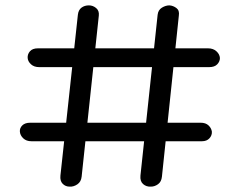

<svg xmlns="http://www.w3.org/2000/svg" viewBox="-20 -695 904 715"><path d="M239 0Q224 0 213.5 -10.5Q203 -21 205 -41L270 -640Q272 -658 283.5 -666.5Q295 -675 311 -675Q326 -675 338 -665Q350 -655 348 -637L284 -37Q282 -18 268 -8.5Q254 1 239 0ZM542 0Q525 1 513 -9.5Q501 -20 503 -41L567 -640Q569 -658 583 -666.5Q597 -675 611 -675Q625 -674 637 -665Q649 -656 646 -637L583 -37Q581 -18 568.5 -9Q556 0 542 0ZM54 -205Q53 -218 63 -228Q73 -238 93 -238H727Q746 -238 756.5 -228Q767 -218 769 -205Q770 -191 760 -180Q750 -169 732 -169H97Q78 -169 66.5 -180Q55 -191 54 -205ZM83 -479Q82 -493 91.5 -504Q101 -515 121 -515H755Q774 -515 786 -504Q798 -493 799 -479Q799 -466 789 -455.5Q779 -445 759 -445H126Q107 -445 95.5 -455.5Q84 -466 83 -479Z"/></svg>

Font: Edu NSW ACT Foundation Medium
Style: Regular
Weight: 500
Version: Version 1.003